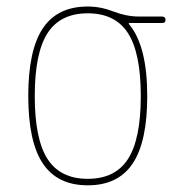

<svg xmlns="http://www.w3.org/2000/svg" viewBox="-20 -550 540 580"><path d="M366.7 -449.7Q328.1 -509.8 245.1 -509.8Q162.1 -509.8 123.5 -449.7Q85 -389.6 85 -259.8Q85 -129.9 123.5 -69.8Q162.1 -9.8 245.1 -9.8Q328.1 -9.8 366.7 -69.8Q405.3 -129.9 405.3 -259.8Q405.3 -389.6 366.7 -449.7ZM245.1 -530.3Q284.2 -530.3 323.2 -515.1Q362.3 -500 400.4 -500H469.7Q479.5 -500 480 -490.2Q480.5 -480.5 469.7 -480.5H370.1Q369.1 -480.5 369.1 -479Q369.1 -477.5 369.6 -477.5Q370.1 -477.5 370.1 -476.6Q424.8 -411.1 424.8 -259.8Q424.8 -122.1 380.9 -56.2Q336.9 9.8 245.1 9.8Q153.3 9.8 109.4 -56.2Q65.4 -122.1 65.4 -260.3Q65.4 -398.4 109.4 -464.4Q153.3 -530.3 245.1 -530.3Z"/></svg>

Font: Rounded-X Mgen+ 1mn thin
Style: Regular
Weight: 100
Designer: [Source Han Sans]
Ryoko NISHIZUKA  (kana & ideographs); Paul D. Hunt (Latin, Greek & Cyrillic); Wenlong ZHANG  (bopomofo
Version: Version 1.059.20150602